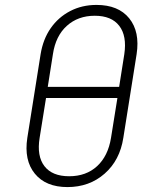

<svg xmlns="http://www.w3.org/2000/svg" viewBox="-20 -750 640 780"><path d="M254 10Q166 10 121.5 -44.5Q77 -99 91 -190L145 -530Q155 -591 186 -635.5Q217 -680 265 -705Q313 -730 372 -730Q461 -730 505 -675.5Q549 -621 535 -530L481 -190Q467 -99 405 -44.5Q343 10 254 10ZM174 -397H464L485 -530Q496 -604 464.5 -645Q433 -686 365 -686Q297 -686 251.5 -645Q206 -604 195 -530ZM261 -34Q330 -34 374.5 -75Q419 -116 431 -190L457 -352H167L141 -190Q129 -116 160.5 -75Q192 -34 261 -34Z"/></svg>

Font: NKDuy Mono Thin
Style: Italic
Weight: 100
Italic angle: -9°
Monospace: yes
Designer: NKDuy
Foundry: NKDuy
Version: Version 2.251; ttfautohint (v1.8.4.7-5d5b)